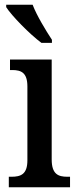

<svg xmlns="http://www.w3.org/2000/svg" viewBox="-20 -786 327 806"><path d="M154 -606H198V-619C173 -657 134 -721 117 -766H6V-756C28 -721 105 -642 154 -606ZM17 0H274V-44H263C224 -44 197 -55 197 -117V-536H22V-492H31C69 -492 95 -481 95 -423V-113C95 -54 67 -44 28 -44H17Z"/></svg>

Font: Noto Serif Sinhala Condensed Medium
Style: Regular
Weight: 500
Width: 3
Designer: Jelle Bosma - Monotype Design Team
Foundry: Monotype Imaging Inc.
Version: Version 2.007